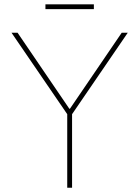

<svg xmlns="http://www.w3.org/2000/svg" viewBox="-20 -881 654 901"><path d="M34.1 -727.3H62.5L305.4 -370.7H308.2L551.1 -727.3H579.5L318.2 -345.2V0H295.5V-345.2ZM193.2 -860.8H420.5V-838.1H193.2Z"/></svg>

Font: Inter P Thin
Style: Regular
Weight: 100
Designer: Rasmus Andersson
Foundry: rsms
Version: Version 3.018;git-588b23468